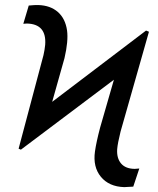

<svg xmlns="http://www.w3.org/2000/svg" viewBox="-20 -747 640 776"><path d="M55.2 -146 155.8 -524.4Q160.6 -545.4 162.6 -565.9Q168.9 -649.9 88.9 -651.9L74.2 -650.9L96.2 -724.6Q122.1 -727.1 134.8 -726.6Q183.6 -725.1 213.9 -698.5Q244.1 -671.9 251 -624Q256.8 -581.5 240.7 -512.2L190.9 -335.4L570.3 -623.5L582 -618.7L467.3 -215.3Q455.6 -168.5 453.6 -144Q451.2 -107.9 469.2 -86.4Q487.3 -64.9 524.4 -64.5L543 -65.9L518.6 7.3L481.9 9.3Q420.4 7.3 387.7 -32.5Q355 -72.3 363.8 -134.8Q369.1 -172.4 384.8 -231.9L440.4 -424.8L64.5 -142.1Z"/></svg>

Font: Roboto
Style: Italic
Weight: 400
Italic angle: -12°
Designer: Google
Version: Version 2.134; 2016; ttfautohint (v1.6)